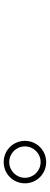

<svg xmlns="http://www.w3.org/2000/svg" viewBox="365 -1247 270 1040"><g transform="rotate(-90 500.0 -727.0)"><path d="M27 -727C27 -663 78 -612 142 -612C206 -612 257 -663 257 -727C257 -791 206 -842 142 -842C78 -842 27 -791 27 -727ZM57 -727C57 -774 95 -812 142 -812C189 -812 227 -774 227 -727C227 -680 189 -642 142 -642C95 -642 57 -680 57 -727Z"/></g></svg>

Font: Noto Serif TC ExtraLight
Style: Regular
Weight: 200
Designer: Ryoko NISHIZUKA 西塚涼子 (kana & ideographs); Frank Grießhammer (Latin, Greek & Cyrillic); Wenlong ZHANG 张文龙 (bopomofo); San
Foundry: Adobe
Version: Version 2.001;hotconv 1.1.0;makeotfexe 2.6.0